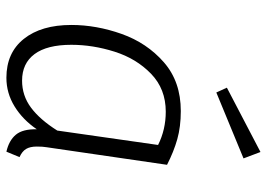

<svg xmlns="http://www.w3.org/2000/svg" viewBox="-137 -686 834 600"><g transform="rotate(90 280.0 -386.0)"><path d="M495 -491 440 -114Q438 -103 438 -84Q438 -63 445.5 -50.5Q453 -38 471 -30L454 11Q419 3 401 -18.5Q383 -40 384 -84Q354 -40 312.5 -14.5Q271 11 223 11Q145 11 101.5 -43.5Q58 -98 58 -192Q58 -270 86 -349Q114 -428 174.5 -481Q235 -534 327 -534Q376 -534 415 -523Q454 -512 495 -491ZM120 -192Q120 -116 149 -77Q178 -38 232 -38Q279 -38 316.5 -66Q354 -94 388 -148L433 -463Q385 -487 329 -487Q258 -487 210.5 -441Q163 -395 141.5 -327Q120 -259 120 -192ZM475 -730 269 -645 254 -678 455 -783Z"/></g></svg>

Font: Fira Sans Light
Style: Italic
Weight: 300
Italic angle: -8°
Designer: bBox Type GmbH & Carrois Corporate GbR & Edenspiekermann AG
Foundry: bBox Type GmbH & Carrois Corporate GbR & Edenspiekermann AG
Version: Version 4.301